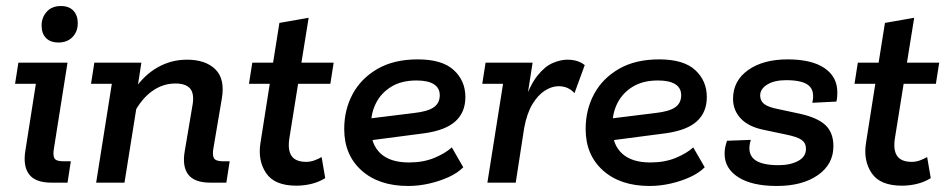

<svg xmlns="http://www.w3.org/2000/svg" viewBox="-20 -606 3140 637"><path d="M151 0Q98 0 77 -27Q56 -54 64 -105L99 -328H30L41 -398H204L159 -114Q155 -91 160.5 -81Q166 -71 189 -71H215L204 0ZM174 -465Q147 -465 132.5 -480Q118 -495 118 -521Q118 -548 135 -567Q152 -586 182 -586Q209 -586 223.5 -570.5Q238 -555 238 -529Q238 -501 220.5 -483Q203 -465 174 -465Z M299 0 351 -328H282L293 -398H449L431 -281L424 -307Q458 -357 503 -382.5Q548 -408 600 -408Q662 -408 694.5 -376Q727 -344 716 -279L688 -114Q684 -91 690 -81Q696 -71 719 -71H742L731 0H678Q625 0 604.5 -27Q584 -54 593 -105L619 -259Q625 -296 610.5 -312.5Q596 -329 562 -329Q521 -329 486 -304.5Q451 -280 425 -232L439 -288L393 0Z M963 10Q891 10 863 -31.5Q835 -73 844 -131L875 -328H806L817 -398H886L907 -530L1004 -547L980 -398H1087L1076 -328H969L940 -147Q934 -108 947.5 -88.5Q961 -69 996 -69Q1010 -69 1023.5 -74Q1037 -79 1047 -85L1059 -15Q1038 -2 1013.5 4Q989 10 963 10Z M1334 11Q1237 11 1179.5 -40.5Q1122 -92 1122 -178Q1122 -242 1150 -294Q1178 -346 1232.5 -377.5Q1287 -409 1366 -409Q1447 -409 1485.5 -373.5Q1524 -338 1524 -284Q1524 -234 1491.5 -204Q1459 -174 1389 -164L1175 -136V-209L1353 -231Q1399 -236 1419 -250Q1439 -264 1439 -290Q1439 -314 1419.5 -326.5Q1400 -339 1362 -339Q1312 -339 1278.5 -318.5Q1245 -298 1228 -265Q1211 -232 1211 -193V-178Q1211 -126 1243 -96.5Q1275 -67 1337 -67Q1384 -67 1420.5 -82Q1457 -97 1479 -117L1517 -51Q1498 -32 1468.5 -18.5Q1439 -5 1404 3Q1369 11 1334 11Z M1597 0 1649 -328H1580L1591 -398H1747L1725 -257L1718 -266Q1739 -325 1763.5 -355.5Q1788 -386 1814 -397Q1840 -408 1862 -408Q1898 -408 1920 -390L1886 -297Q1875 -309 1862 -314.5Q1849 -320 1833 -320Q1811 -320 1788 -305.5Q1765 -291 1746.5 -260.5Q1728 -230 1719 -181L1691 0Z M2135 11Q2038 11 1980.5 -40.5Q1923 -92 1923 -178Q1923 -242 1951 -294Q1979 -346 2033.5 -377.5Q2088 -409 2167 -409Q2248 -409 2286.5 -373.5Q2325 -338 2325 -284Q2325 -234 2292.5 -204Q2260 -174 2190 -164L1976 -136V-209L2154 -231Q2200 -236 2220 -250Q2240 -264 2240 -290Q2240 -314 2220.5 -326.5Q2201 -339 2163 -339Q2113 -339 2079.5 -318.5Q2046 -298 2029 -265Q2012 -232 2012 -193V-178Q2012 -126 2044 -96.5Q2076 -67 2138 -67Q2185 -67 2221.5 -82Q2258 -97 2280 -117L2318 -51Q2299 -32 2269.5 -18.5Q2240 -5 2205 3Q2170 11 2135 11Z M2557 11Q2475 11 2429.5 -18Q2384 -47 2384 -96Q2384 -108 2386 -117.5Q2388 -127 2392 -139L2471 -142Q2458 -100 2480.5 -79Q2503 -58 2563 -58Q2602 -58 2628 -72Q2654 -86 2654 -112Q2654 -131 2640 -141.5Q2626 -152 2586 -160L2515 -175Q2464 -185 2438 -212.5Q2412 -240 2412 -278Q2412 -338 2462 -373.5Q2512 -409 2593 -409Q2673 -409 2715.5 -380Q2758 -351 2758 -300Q2758 -292 2757.5 -285Q2757 -278 2755 -269L2675 -265Q2684 -304 2663.5 -322Q2643 -340 2588 -340Q2549 -340 2525.5 -325.5Q2502 -311 2502 -289Q2502 -271 2516 -260.5Q2530 -250 2562 -244L2632 -229Q2692 -216 2718.5 -191Q2745 -166 2745 -121Q2745 -61 2693.5 -25Q2642 11 2557 11Z M2972 10Q2900 10 2872 -31.5Q2844 -73 2853 -131L2884 -328H2815L2826 -398H2895L2916 -530L3013 -547L2989 -398H3096L3085 -328H2978L2949 -147Q2943 -108 2956.5 -88.5Q2970 -69 3005 -69Q3019 -69 3032.5 -74Q3046 -79 3056 -85L3068 -15Q3047 -2 3022.5 4Q2998 10 2972 10Z"/></svg>

Font: Rokkitt Medium
Style: Italic
Weight: 500
Italic angle: -9°
Designer: Vernon Adams
Foundry: Vernon Adams
Version: Version 3.103